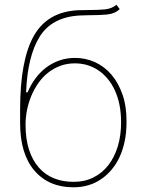

<svg xmlns="http://www.w3.org/2000/svg" viewBox="-20 -770 612 801"><path d="M286.2 11.4Q183.6 11.4 123.6 -58.2Q63.9 -127.8 63.9 -257.1V-312.5Q63.9 -519.5 121.1 -620.4Q177.9 -720.9 305.4 -727.3Q331 -728.3 354.4 -728.3Q371.8 -728.3 387.4 -728.9Q403.1 -729.4 417.3 -730.8Q446.4 -733.7 465.9 -750L479.4 -732.2Q459.9 -712.7 426.8 -709.5Q410.5 -708.1 395.2 -707.4Q380 -706.7 365.1 -706.7H358.3Q346.6 -706.3 334.9 -706.1Q323.2 -706 311.1 -705.3Q195.7 -698.2 145.2 -616.5Q94.8 -535.2 88.8 -384.9H95.2Q108 -415.8 127.3 -442.1Q146.7 -468.4 171.7 -487.6Q196.7 -506.7 227.3 -517.6Q257.8 -528.4 293.3 -528.4Q337 -528.4 376.2 -510.7Q415.5 -492.9 445 -458.5Q474.4 -424 491.5 -374.3Q508.5 -324.6 507.8 -260.7Q507.8 -218 500.4 -181.8Q492.9 -145.6 479.2 -115.8Q465.6 -85.9 446 -62.7Q426.5 -39.4 402.7 -23.1Q353 11.4 286.2 11.4ZM286.2 -11.4Q331.7 -11 368.6 -29.1Q405.5 -47.2 431.5 -80.3Q457.4 -113.3 471.4 -159.3Q485.4 -205.3 485.1 -260.7Q485.1 -300.4 478.2 -333.8Q471.2 -367.2 458.6 -394.2Q446 -421.2 428.8 -441.6Q411.6 -462 391 -476.2Q346.9 -505.7 292.6 -505.7Q260.3 -505.7 232.4 -495.6Q204.5 -485.4 181.6 -467.5Q158.7 -449.6 141.2 -425.1Q123.6 -400.6 111.5 -372Q99.4 -343.4 93 -312.3Q86.6 -281.2 86.6 -250Q86.6 -190 101.2 -145.2Q115.8 -100.5 142.2 -70.7Q168.7 -40.8 205.3 -26.1Q241.8 -11.4 286.2 -11.4Z"/></svg>

Font: Linik Sans Thin
Style: Regular
Weight: 100
Designer: Fonts by Rasmus Andersson / Changes by Cristiano Sobral with parts from Marc Monis
Foundry: rsms
Version: Version 3.020; ttfautohint (v1.6)